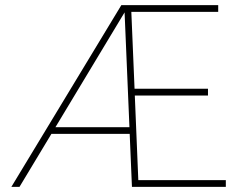

<svg xmlns="http://www.w3.org/2000/svg" viewBox="-20 -731 927 751"><path d="M863.3 0H496.1L487.3 -207.5H181.2L56.2 0H24.4L454.6 -710.9H833.5V-684.6H493.7L506.3 -383.8H793.5V-357.4H507.3L521 -26.4H863.3ZM196.8 -233.4H486.3L467.3 -682.6Z"/></svg>

Font: TypoPRO Roboto
Style: Regular
Weight: 250
Designer: Google
Version: Version 2.136; 2016